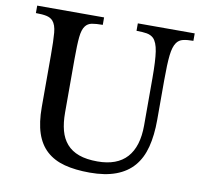

<svg xmlns="http://www.w3.org/2000/svg" viewBox="-84 -862 1030 964"><g transform="rotate(10 430.5 -380.0)"><path d="M722 -310Q722 -231 706.5 -171Q691 -111 656.5 -71Q622 -31 567 -10.5Q512 10 434 10Q360 10 305 -4.5Q250 -19 213 -52.5Q176 -86 158 -140Q140 -194 140 -273V-537Q140 -611 136.5 -651Q133 -691 116 -710Q104 -723 83.5 -727.5Q63 -732 29 -732V-770H370V-732Q336 -732 315 -728Q294 -724 282 -708Q268 -690 264 -650.5Q260 -611 260 -537V-265Q260 -214 270.5 -174.5Q281 -135 305 -107.5Q329 -80 367.5 -66Q406 -52 462 -52Q562 -52 612 -107.5Q662 -163 662 -271V-512Q662 -601 655 -647Q648 -693 629 -712Q615 -725 594 -728.5Q573 -732 542 -732V-770H832V-732Q800 -732 779.5 -727Q759 -722 747 -705Q732 -684 727 -639.5Q722 -595 722 -512Z"/></g></svg>

Font: Libre Baskerville
Style: Regular
Weight: 400
Designer: Pablo Impallari, Rodrigo Fuenzalida
Foundry: Pablo Impallari, Rodrigo Fuenzalida
Version: Version 1.000; ttfautohint (v0.93) -l 8 -r 50 -G 200 -x 14 -